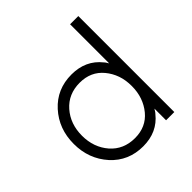

<svg xmlns="http://www.w3.org/2000/svg" viewBox="-191 -839 990 990"><g transform="rotate(-45 304.0 -344.0)"><path d="M293 -452Q210 -452 159 -394Q108 -336 108 -250Q108 -165 159 -106Q210 -48 293 -48Q374 -48 422 -106Q446 -135 458.5 -171Q471 -207 471 -250Q471 -294 458.5 -329.5Q446 -365 422 -394Q374 -452 293 -452ZM293 -512Q396 -512 455 -438Q460 -433 463.5 -427Q467 -421 471 -415V-700H531V0H471V-85Q467 -79 463.5 -73Q460 -67 455 -62Q396 12 293 12Q186 12 117 -64Q48 -141 48 -250Q48 -360 117 -436Q186 -512 293 -512Z"/></g></svg>

Font: Unageo Variable
Style: Regular
Weight: 300
Designer: Richard Sepsi
Foundry: Richard Sepsi
Version: Version 2.200